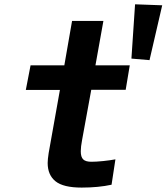

<svg xmlns="http://www.w3.org/2000/svg" viewBox="-20 -846 755 870"><path d="M196 -107.5Q196 -123.5 200.5 -152.5L251.5 -438.5H97L118.5 -550H271.5L306.5 -751H448.5L412.5 -550H568L549.5 -439H393.5L352 -212Q346 -180.5 346 -160.5Q346 -134.5 357 -123.8Q368 -113 394 -113Q416 -113 447.5 -116.2Q479 -119.5 503 -124L485.5 -9Q426 4 350 4Q266.5 4 231.2 -24.8Q196 -53.5 196 -107.5ZM575.5 -580.5 592 -826.5 715 -822 657.5 -573.5Z"/></svg>

Font: JuliaMono ExtraBold
Style: Italic
Weight: 800
Italic angle: -9°
Monospace: yes
Designer: cormullion
Foundry: corm
Version: Version 0.057; ttfautohint (v1.8.4)